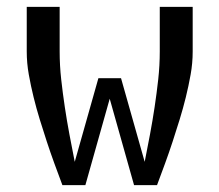

<svg xmlns="http://www.w3.org/2000/svg" viewBox="-20 -540 640 560"><path d="M162 0Q150 -32 138.5 -63.5Q127 -95 116.5 -127Q106 -159 96 -191.5Q86 -224 78 -256.5Q70 -289 64 -322.5Q58 -356 58 -390V-520H154V-390Q154 -349 158.5 -308.5Q163 -268 169 -228Q175 -188 182.5 -148Q190 -108 198 -68L267 -312H333L402 -68Q410 -108 417.5 -148Q425 -188 431 -228Q437 -268 441.5 -308.5Q446 -349 446 -390V-520H542V-390Q542 -356 536 -322.5Q530 -289 522 -256.5Q514 -224 504 -191.5Q494 -159 483.5 -127Q473 -95 461.5 -63.5Q450 -32 438 0H371L300 -252L229 0Z"/></svg>

Font: Iosevka Fixed Curly Md Ex
Style: Regular
Weight: 500
Width: 7
Monospace: yes
Designer: Belleve Invis
Foundry: Belleve Invis
Version: Version 30.1.2